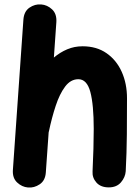

<svg xmlns="http://www.w3.org/2000/svg" viewBox="-20 -771 629 865"><path d="M106 73.7Q78.6 71.3 57.1 51Q35.6 30.8 38.1 -5.4L85.4 -682.1Q87.9 -719.2 112.5 -736.3Q137.2 -753.4 165.5 -751Q192.9 -749 214.6 -728.8Q236.3 -708.5 233.9 -671.4L222.7 -511.7Q250.5 -535.2 282.7 -548.8Q314.9 -562.5 352.1 -562.5Q415.5 -562.5 460.2 -531.2Q504.9 -500 528.6 -447Q552.2 -394 552.2 -328.1Q552.2 -249.5 551.5 -165.8Q550.8 -82 546.4 0.5Q544.4 27.8 524.9 50.5Q505.4 73.2 470.2 73.2Q433.6 73.2 414.3 51.3Q395 29.3 397 1Q399.4 -53.2 400.9 -100.6Q402.3 -147.9 402.3 -189.9Q402.3 -299.3 387 -356.7Q371.6 -414.1 333 -414.1Q298.3 -414.1 273.4 -380.9Q248.5 -347.7 231 -294.4Q213.4 -241.2 200.7 -180.7Q200.2 -177.7 199.2 -174.8L186.5 5.4Q184.1 42.5 158.9 59.3Q133.8 76.2 106 73.7Z"/></svg>

Font: Mikhak-DS2-FD ExtraBold
Style: Regular
Weight: 800
Designer: Amin Abedi
Version: Version 3.2